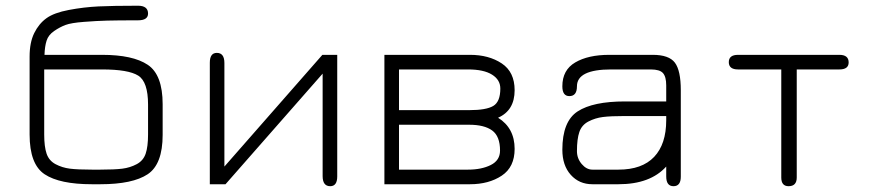

<svg xmlns="http://www.w3.org/2000/svg" viewBox="-20 -641 3025 668"><path d="M335 -399.4H133.8V-172.9Q133.8 -130.9 142.1 -106.4Q150.4 -82 173.3 -69.8Q196.3 -57.6 223.1 -54.2Q250 -50.8 299.8 -50.8H329.1Q378.9 -50.8 405.8 -54.2Q432.6 -57.6 455.6 -69.8Q478.5 -82 486.8 -106.4Q495.1 -130.9 495.1 -172.9V-277.3Q495.1 -356.4 460.9 -377.9Q426.8 -399.4 335 -399.4ZM134.8 -450.2H335Q442.4 -450.2 494.1 -415.5Q545.9 -380.9 545.9 -278.3V-171.9Q545.9 -69.3 493.7 -34.7Q441.4 0 329.1 0H299.8Q187.5 0 135.3 -34.7Q83 -69.3 83 -172.9V-444.3Q83 -493.2 99.1 -525.9Q115.2 -558.6 141.6 -577.6Q168 -596.7 219.7 -606.4Q271.5 -616.2 322.8 -618.7Q374 -621.1 460 -621.1Q495.1 -621.1 495.1 -593.8Q495.1 -570.3 460 -570.3Q388.7 -570.3 352.5 -569.3Q316.4 -568.4 272 -564.9Q227.5 -561.5 208 -554.2Q188.5 -546.9 168.5 -533.2Q148.4 -519.5 142.1 -499.5Q135.7 -479.5 134.8 -450.2Z M1153.3 -450.2V-27.3Q1153.3 6.8 1128.9 6.8Q1102.5 6.8 1102.5 -28.3V-384.8L764.6 0H710V-422.9Q710 -457 734.4 -457Q760.7 -457 760.7 -421.9V-61.5L1101.6 -450.2Z M1317.4 -450.2H1615.2Q1680.7 -450.2 1725.6 -420.4Q1770.5 -390.6 1770.5 -327.1Q1770.5 -256.8 1712.9 -231.4Q1770.5 -195.3 1770.5 -123Q1770.5 -59.6 1725.6 -29.8Q1680.7 0 1615.2 0H1317.4ZM1368.2 -207V-50.8H1608.4Q1655.3 -50.8 1687.5 -66.9Q1719.7 -83 1719.7 -117.2Q1719.7 -167 1692.4 -187Q1665 -207 1612.3 -207ZM1368.2 -399.4V-257.8H1612.3Q1671.9 -257.8 1696.3 -272.5Q1720.7 -287.1 1720.7 -333Q1720.7 -363.3 1691.9 -381.3Q1663.1 -399.4 1608.4 -399.4Z M2154.3 -237.3Q2104.5 -237.3 2077.6 -233.9Q2050.8 -230.5 2027.3 -218.3Q2003.9 -206.1 1995.6 -181.6Q1987.3 -157.2 1987.3 -115.2Q1987.3 -89.8 2003.9 -70.3Q2020.5 -50.8 2041 -50.8H2131.8Q2213.9 -50.8 2255.9 -95.2Q2297.9 -139.6 2297.9 -222.7V-237.3ZM2154.3 -288.1H2297.9V-343.8Q2297.9 -374 2286.6 -386.7Q2275.4 -399.4 2244.1 -399.4H2106.4Q1987.3 -399.4 1987.3 -340.8Q1987.3 -306.6 1960.9 -306.6Q1936.5 -306.6 1936.5 -340.8Q1936.5 -397.5 1981.4 -423.8Q2026.4 -450.2 2099.6 -450.2H2251Q2307.6 -450.2 2328.1 -422.9Q2348.6 -395.5 2348.6 -327.1V-26.4Q2348.6 6.8 2323.2 6.8Q2297.9 6.8 2297.9 -27.3V-61.5Q2242.2 0 2131.8 0H2041Q1995.1 0 1965.8 -32.7Q1936.5 -65.4 1936.5 -120.1Q1936.5 -218.8 1989.7 -253.4Q2043 -288.1 2154.3 -288.1Z M2900.4 -450.2Q2932.6 -450.2 2932.6 -423.8Q2932.6 -399.4 2900.4 -399.4H2752V-23.4Q2752 6.8 2723.6 6.8Q2698.2 6.8 2698.2 -23.4V-399.4H2547.9Q2515.6 -399.4 2515.6 -424.8Q2515.6 -450.2 2547.9 -450.2Z"/></svg>

Font: Jura
Style: Book
Weight: 400
Version: Version 2.3